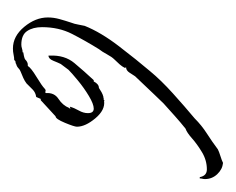

<svg xmlns="http://www.w3.org/2000/svg" viewBox="-54 -299 365 297"><g transform="rotate(90 128.5 -150.5)"><path d="M55 12Q36 12 21.5 -5.5Q7 -23 7 -42Q7 -51 9.5 -60Q12 -69 15 -78Q17 -83 18 -89Q19 -95 20 -99Q30 -124 51.5 -152Q73 -180 90 -200Q104 -217 124.5 -235.5Q145 -254 163 -269Q174 -280 186.5 -288Q199 -296 211 -305Q215 -307 221.5 -309Q228 -311 232 -313Q242 -312 249.5 -304Q257 -296 257 -285Q257 -283 256.5 -281Q256 -279 256 -277H254Q252 -288 242 -288Q228 -288 215.5 -280.5Q203 -273 194 -265Q185 -257 179 -255Q169 -247 159.5 -238.5Q150 -230 140 -221Q137 -218 127 -207.5Q117 -197 108 -187.5Q99 -178 98 -177Q96 -174 92.5 -168.5Q89 -163 84 -163Q85 -162 85 -161Q83 -157 79.5 -153Q76 -149 72 -145Q68 -141 64 -133.5Q60 -126 56 -121Q43 -100 32.5 -79.5Q22 -59 22 -33Q22 -19 28 -10Q34 -1 49 -1Q52 -1 55 -2Q58 -3 61 -3V-4Q62 -4 66.5 -5Q71 -6 72 -7Q76 -11 80 -11H82Q85 -16 99 -24.5Q113 -33 117 -37Q119 -39 120.5 -38.5Q122 -38 123 -38L124 -39Q123 -52 133 -58.5Q143 -65 147 -75L148 -76V-77L145 -76Q147 -83 151 -90Q155 -97 155 -104Q155 -113 148 -113Q141 -113 128.5 -105.5Q116 -98 104.5 -88.5Q93 -79 88 -74L79 -62Q77 -58 74 -50.5Q71 -43 66 -43V-45Q65 -68 77.5 -83Q90 -98 104 -113H106Q110 -121 116 -121Q119 -123 122.5 -125Q126 -127 130 -128H132L133 -129V-128L135 -129V-130L136 -129Q150 -131 163 -115.5Q176 -100 176 -87Q176 -83 170 -68.5Q164 -54 160 -54Q159 -53 148 -43Q137 -33 135 -31H133L130 -24Q123 -23 118.5 -18.5Q114 -14 109 -9Q105 -6 100.5 -4Q96 -2 91 0Q88 1 85.5 3.5Q83 6 79 7Q78 8 76 8Q74 8 73 10Q69 10 64.5 11Q60 12 55 12Z"/></g></svg>

Font: Qwitcher Grypen
Style: Regular
Weight: 400
Designer: Robert E. Leuschke
Foundry: Robert E. Leuschke
Version: Version 1.100; ttfautohint (v1.8.3)